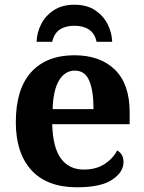

<svg xmlns="http://www.w3.org/2000/svg" viewBox="-20 -783 611 813"><path d="M306 10Q179 10 113 -62.5Q47 -135 47 -265Q47 -406 112 -477.5Q177 -549 295 -549Q404 -549 466.5 -488Q529 -427 529 -308V-257H201Q204 -157 238.5 -111Q273 -65 335 -65Q387 -65 423 -88.5Q459 -112 476 -146Q503 -131 503 -97Q503 -54 455 -22Q407 10 306 10ZM376 -321Q376 -398 358 -441Q340 -484 297 -484Q255 -484 230 -442.5Q205 -401 203 -321ZM135 -606Q136 -644 154 -680Q172 -716 207.5 -739.5Q243 -763 295 -763Q348 -763 383 -739.5Q418 -716 436 -680Q454 -644 455 -606H389Q381 -642 356.5 -658Q332 -674 295 -674Q258 -674 233.5 -658Q209 -642 201 -606Z"/></svg>

Font: NotoSerif-Bold
Style: Regular
Weight: 700
Designer: Monotype Design Team
Foundry: Monotype Imaging Inc.
Version: Version 2.007; ttfautohint (v1.8) -l 8 -r 50 -G 200 -x 14 -D